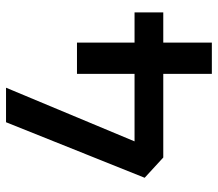

<svg xmlns="http://www.w3.org/2000/svg" viewBox="-64 -676 740 653"><g transform="rotate(-90 306.5 -350.0)"><path d="M590.3 -165.2H487.6V0H381.3V-165.2H96.8L27.9 -228.5L216.8 -700H334.2L151.7 -262.9H381.3V-458.7H487.6V-262.9H590.3Z"/></g></svg>

Font: REM Medium
Style: Regular
Weight: 500
Designer: Octavio Pardo
Foundry: Ashler Design
Version: Version 1.005;gftools[0.9.28]